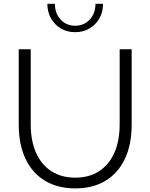

<svg xmlns="http://www.w3.org/2000/svg" viewBox="-20 -997 808 1031"><path d="M533.2 -976.6Q533.2 -932.6 513.9 -898.4Q494.6 -864.3 460.9 -844.2Q427.2 -824.2 383.8 -824.2Q340.3 -824.2 306.6 -844.2Q272.9 -864.3 253.7 -898.4Q234.4 -932.6 234.4 -976.6H274.9Q274.9 -925.3 305.4 -892.1Q335.9 -858.9 383.8 -858.9Q431.2 -858.9 461.9 -892.1Q492.7 -925.3 492.7 -976.6ZM687 -732.4V-327.1Q687 -220.7 650.6 -144Q614.3 -67.4 546.6 -26.4Q479 14.6 383.8 14.6Q289.6 14.6 221.7 -26.4Q153.8 -67.4 117.2 -144Q80.6 -220.7 80.6 -327.1V-732.4H145V-330.1Q145 -240.2 173.8 -176Q202.6 -111.8 256.3 -77.4Q310.1 -43 383.8 -43Q458.5 -43 511.7 -77.4Q564.9 -111.8 593.8 -176Q622.6 -240.2 622.6 -330.1V-732.4Z"/></svg>

Font: Kumbh Sans Light
Style: Regular
Weight: 300
Version: Version 1.004